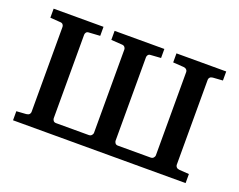

<svg xmlns="http://www.w3.org/2000/svg" viewBox="-84 -630 971 779"><g transform="rotate(20 401.5 -241.0)"><path d="M28.8 0V-39.1L70.8 -42Q80.1 -43 84 -47.6Q87.9 -52.2 87.9 -57.1V-424.8Q87.9 -430.2 84 -435.1Q80.1 -439.9 70.8 -439.9L28.8 -442.9V-481.9H244.1V-442.9L196.8 -439.9Q188.5 -439.9 184.8 -435.1Q181.2 -430.2 181.2 -424.8V-64Q181.2 -59.6 184.8 -54.2Q188.5 -48.8 196.8 -48.8H337.9Q346.2 -48.8 350.6 -54.2Q355 -59.6 355 -64V-424.8Q355 -430.2 350.6 -435.1Q346.2 -439.9 337.9 -439.9L292 -442.9V-481.9H506.8V-442.9L463.9 -439.9Q455.6 -439.9 451.9 -435.1Q448.2 -430.2 448.2 -424.8V-64Q448.2 -59.6 451.9 -54.2Q455.6 -48.8 463.9 -48.8H605Q613.3 -48.8 617.7 -54.2Q622.1 -59.6 622.1 -64V-424.8Q622.1 -430.2 617.7 -434.6Q613.3 -439 605 -439.9L559.1 -442.9V-481.9H773.9V-442.9L731 -439.9Q722.7 -439 718.8 -434.6Q714.8 -430.2 714.8 -424.8V-57.1Q714.8 -52.2 718.8 -47.6Q722.7 -43 731 -42L773.9 -39.1V0Z"/></g></svg>

Font: Charis SIL
Style: Regular
Weight: 400
Foundry: SIL International
Version: Version 4.112